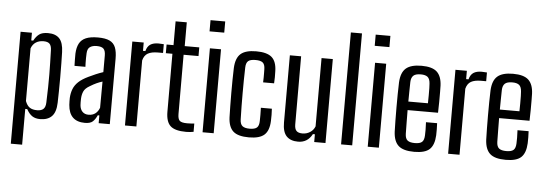

<svg xmlns="http://www.w3.org/2000/svg" viewBox="-58 -984 3878 1367"><g transform="rotate(5 1881.0 -300.0)"><path d="M55.5 200V-600H136.5V-545H150.5Q167.5 -576.5 189 -592Q210.5 -607.5 251.5 -607.5Q305.5 -607.5 333 -578Q360.5 -548.5 362.5 -481Q363.5 -450.5 364.2 -402.2Q365 -354 365 -300.5Q365 -247 364.2 -198.8Q363.5 -150.5 362.5 -119Q360.5 -52 331.2 -22.2Q302 7.5 248 7.5Q214 7.5 191.5 -7.2Q169 -22 150.5 -55.5H136.5V200ZM221 -53.5Q251 -53.5 266 -67.5Q281 -81.5 282 -113.5Q284.5 -175.5 285.2 -224.2Q286 -273 285.8 -315.2Q285.5 -357.5 284.5 -399.2Q283.5 -441 282 -488.5Q281 -519.5 268 -533.2Q255 -547 224.5 -547Q192.5 -547 170 -532.5Q147.5 -518 136.5 -488.5V-112Q148.5 -79.5 168.5 -66.5Q188.5 -53.5 221 -53.5Z M567.5 6.5Q512 6.5 481.5 -22.8Q451 -52 446.5 -111.5Q446 -124 445.5 -136.2Q445 -148.5 445.5 -161Q447.5 -197 458.8 -225.5Q470 -254 495 -277.5Q520 -301 564 -322Q587.5 -333.5 614.5 -345Q641.5 -356.5 667.5 -365V-484Q667.5 -517 653.8 -531.5Q640 -546 604.5 -546Q574.5 -546 556.5 -533.5Q538.5 -521 537 -489Q536 -474 535.8 -454.8Q535.5 -435.5 536 -418.2Q536.5 -401 537 -391.5H459Q458.5 -413 458 -435.5Q457.5 -458 458 -479Q460 -523 475 -551.5Q490 -580 522.2 -593.8Q554.5 -607.5 608 -607.5Q661.5 -607.5 691.5 -593.2Q721.5 -579 733.8 -548Q746 -517 746 -468L745.5 0H666V-55.5H655Q642 -26.5 624.2 -10Q606.5 6.5 567.5 6.5ZM588.5 -53.5Q617 -53.5 636.5 -68Q656 -82.5 666.5 -110L667.5 -297.5Q647.5 -291.5 626.5 -282Q605.5 -272.5 579.5 -256.5Q547 -238 536.8 -214.8Q526.5 -191.5 525.5 -161Q525 -147.5 525.2 -137Q525.5 -126.5 526 -116Q528.5 -87 544.8 -70.2Q561 -53.5 588.5 -53.5Z M854 0V-600H935.5V-540.5H952.5Q961.5 -574.5 983.2 -588.5Q1005 -602.5 1041.5 -602.5Q1051 -602.5 1060.2 -601.5Q1069.5 -600.5 1079 -600.5V-538H1042.5Q997 -538 971 -523.5Q945 -509 935.5 -472V0Z M1292 7.5Q1211.5 7.5 1179 -22.5Q1146.5 -52.5 1146.5 -124.5L1146 -538H1099V-600H1148.5V-770H1228.5V-600H1332.5V-538H1226L1226.5 -115.5Q1226.5 -79.5 1239.8 -66.8Q1253 -54 1293.5 -54Q1308.5 -54 1319.2 -54.8Q1330 -55.5 1344.5 -57V2.5Q1332.5 4.5 1319.8 6Q1307 7.5 1292 7.5Z M1395.5 -720V-800H1500.5V-720ZM1408.5 0V-600H1488V0Z M1807 -391.5Q1808 -408 1808 -424.5Q1808 -441 1808 -457Q1808 -473 1807.5 -486.5Q1807 -519.5 1791.5 -532.5Q1776 -545.5 1739.5 -545.5Q1702.5 -545.5 1687.2 -532.2Q1672 -519 1671 -486Q1669.5 -439.5 1669 -394Q1668.5 -348.5 1668.5 -302.5Q1668.5 -256.5 1669 -210Q1669.5 -163.5 1671 -115Q1672 -81 1688.2 -67.8Q1704.5 -54.5 1740 -54.5Q1776.5 -54.5 1791.8 -68Q1807 -81.5 1807.5 -115.5Q1808 -136.5 1808 -158.5Q1808 -180.5 1807 -210H1885.5Q1887 -192 1887.2 -166.2Q1887.5 -140.5 1886.5 -123Q1884 -53.5 1850.2 -23Q1816.5 7.5 1740 7.5Q1661.5 7.5 1627.5 -23.2Q1593.5 -54 1590.5 -123Q1589.5 -159 1588.8 -203.8Q1588 -248.5 1588 -296.5Q1588 -344.5 1588.5 -390.8Q1589 -437 1590.5 -476Q1594 -546.5 1628.5 -577Q1663 -607.5 1739.5 -607.5Q1816.5 -607.5 1850.8 -577.5Q1885 -547.5 1886.5 -478.5Q1887.5 -458 1887.2 -434.5Q1887 -411 1885.5 -391.5Z M2091.5 7.5Q2037 7.5 2008.5 -22.5Q1980 -52.5 1980 -120V-600H2060.5L2061 -113.5Q2061 -81.5 2074.2 -67.5Q2087.5 -53.5 2117.5 -53.5Q2147 -53.5 2171.5 -69Q2196 -84.5 2206.5 -112V-600H2287V0H2206.5V-55.5H2192.5Q2175 -23 2149.8 -7.8Q2124.5 7.5 2091.5 7.5Z M2398.5 0V-800H2478V0Z M2576 -720V-800H2681V-720ZM2589 0V-600H2668.5V0Z M2922 7.5Q2843 7.5 2808.8 -23.5Q2774.5 -54.5 2771 -123.5Q2770 -159.5 2769.2 -204.2Q2768.5 -249 2768.5 -296.8Q2768.5 -344.5 2769 -390.5Q2769.5 -436.5 2771 -475.5Q2774.5 -546.5 2809.8 -577Q2845 -607.5 2921 -607.5Q2997.5 -607.5 3031 -576.5Q3064.5 -545.5 3067.5 -479Q3068 -467.5 3068.2 -435.2Q3068.5 -403 3068.2 -362.2Q3068 -321.5 3066.5 -284.5H2849Q2849 -243 2849.8 -200.8Q2850.5 -158.5 2851 -115Q2852 -81 2868.5 -68Q2885 -55 2920.5 -55Q2956 -55 2971.2 -68Q2986.5 -81 2988 -115Q2989 -130 2988.8 -156Q2988.5 -182 2987 -210H3066.5Q3067.5 -193 3068 -166.2Q3068.5 -139.5 3067.5 -123.5Q3064 -53.5 3031.2 -23Q2998.5 7.5 2922 7.5ZM2849 -345.5H2989Q2989.5 -373.5 2989.8 -402.2Q2990 -431 2989.5 -453.8Q2989 -476.5 2988 -485.5Q2986 -519.5 2970 -532.8Q2954 -546 2921 -546Q2883 -546 2867.5 -531Q2852 -516 2851 -485.5Q2850.5 -451.5 2849.8 -416.2Q2849 -381 2849 -345.5Z M3163.5 0V-600H3245V-540.5H3262Q3271 -574.5 3292.8 -588.5Q3314.5 -602.5 3351 -602.5Q3360.5 -602.5 3369.8 -601.5Q3379 -600.5 3388.5 -600.5V-538H3352Q3306.5 -538 3280.5 -523.5Q3254.5 -509 3245 -472V0Z M3576 7.5Q3497 7.5 3462.8 -23.5Q3428.5 -54.5 3425 -123.5Q3424 -159.5 3423.2 -204.2Q3422.5 -249 3422.5 -296.8Q3422.5 -344.5 3423 -390.5Q3423.5 -436.5 3425 -475.5Q3428.5 -546.5 3463.8 -577Q3499 -607.5 3575 -607.5Q3651.5 -607.5 3685 -576.5Q3718.5 -545.5 3721.5 -479Q3722 -467.5 3722.2 -435.2Q3722.5 -403 3722.2 -362.2Q3722 -321.5 3720.5 -284.5H3503Q3503 -243 3503.8 -200.8Q3504.5 -158.5 3505 -115Q3506 -81 3522.5 -68Q3539 -55 3574.5 -55Q3610 -55 3625.2 -68Q3640.5 -81 3642 -115Q3643 -130 3642.8 -156Q3642.5 -182 3641 -210H3720.5Q3721.5 -193 3722 -166.2Q3722.5 -139.5 3721.5 -123.5Q3718 -53.5 3685.2 -23Q3652.5 7.5 3576 7.5ZM3503 -345.5H3643Q3643.5 -373.5 3643.8 -402.2Q3644 -431 3643.5 -453.8Q3643 -476.5 3642 -485.5Q3640 -519.5 3624 -532.8Q3608 -546 3575 -546Q3537 -546 3521.5 -531Q3506 -516 3505 -485.5Q3504.5 -451.5 3503.8 -416.2Q3503 -381 3503 -345.5Z"/></g></svg>

Font: Big Shoulders Text Thin
Style: Regular
Weight: 400
Version: Version 2.002